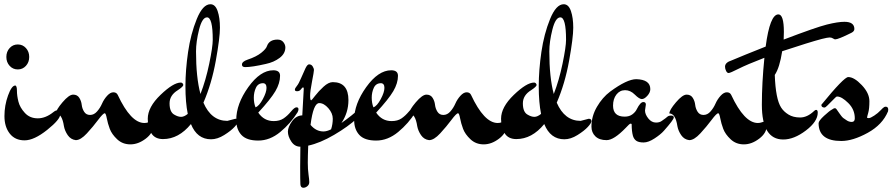

<svg xmlns="http://www.w3.org/2000/svg" viewBox="-20 -622 4216 907"><path d="M25.5 -311Q10 -328 10 -353Q10 -378 25.5 -395Q41 -412 64 -412Q87 -412 102.5 -395Q118 -378 118 -353Q118 -328 102.5 -311Q87 -294 64 -294Q41 -294 25.5 -311ZM233 -93Q243 -101 251 -101Q265 -101 265 -83Q265 -58 203 -8.5Q141 41 96 41Q51 41 26 9Q1 -23 1 -73.5Q1 -124 18 -171Q35 -218 52 -218Q60 -217 60 -193.5Q60 -170 67 -142Q74 -114 97.5 -88.5Q121 -63 158.5 -63Q196 -63 233 -93Z M244 -86Q244 -102 275 -138.5Q306 -175 325.5 -175Q345 -175 354.5 -160Q364 -145 366 -127Q368 -109 377.5 -94Q387 -79 405.5 -79Q424 -79 438.5 -95.5Q453 -112 462 -132.5Q471 -153 486 -169.5Q501 -186 515.5 -186Q530 -186 536 -174Q598 -41 662 -41Q672 -41 680 -44Q688 -47 692 -47Q704 -47 704 -28Q704 6 668.5 33Q633 60 596 60Q559 60 533.5 36Q508 12 498.5 -13.5Q489 -39 484.5 -63Q480 -87 475 -87Q467 -87 443.5 -55.5Q420 -24 390.5 8Q361 40 338 40Q314 37 300 16.5Q286 -4 282 -26Q273 -86 244 -86Z M906 -379Q906 -256 927 -178Q952 -242 968.5 -321.5Q985 -401 985 -434Q985 -540 958 -540Q935 -540 920.5 -482.5Q906 -425 906 -379ZM1054 -51 1092 -61Q1105 -61 1105 -50Q1105 -41 1088 -22.5Q1071 -4 1039 16Q1007 36 977 36Q911 36 882 -36Q824 35 750 35Q712 35 695 7.5Q678 -20 678 -61Q678 -116 738.5 -174Q799 -232 834 -232Q843 -232 846 -221Q846 -213 820 -196Q781 -172 781 -134Q781 -92 804 -80Q821 -70 835.5 -70Q850 -70 867 -84Q856 -138 856 -214.5Q856 -291 868.5 -376.5Q881 -462 909.5 -532Q938 -602 974 -602Q997 -602 1008 -570Q1019 -538 1019 -491Q1019 -444 999.5 -335.5Q980 -227 941 -137Q978 -51 1054 -51Z M1223 -229Q1199 -229 1189 -207.5Q1179 -186 1179 -160.5Q1179 -135 1187 -115Q1204 -121 1221.5 -153.5Q1239 -186 1239 -207Q1239 -228 1223 -229ZM1328 -398Q1328 -369 1301 -348.5Q1274 -328 1236 -320Q1171 -305 1138 -305Q1123 -305 1123 -317Q1123 -331 1149 -340Q1191 -354 1214 -372.5Q1237 -391 1241 -404Q1252 -435 1291 -435Q1309 -435 1318.5 -423Q1328 -411 1328 -398ZM1273 -50Q1301 -50 1319.5 -62.5Q1338 -75 1354.5 -95Q1371 -115 1380.5 -115Q1390 -115 1390 -106Q1390 -100 1386 -92Q1353 -39 1304 1.5Q1255 42 1200 42Q1145 42 1120.5 15.5Q1096 -11 1096 -55Q1096 -131 1153 -210.5Q1210 -290 1271 -290Q1303 -290 1303 -264Q1303 -229 1281 -191.5Q1259 -154 1200 -90Q1227 -50 1273 -50Z M1488 -135Q1460 -135 1447 -32Q1473 -1 1508 -1Q1524 -1 1544 -11Q1552 -35 1552 -61Q1552 -87 1531 -111Q1510 -135 1488 -135ZM1408 -77 1415 -203Q1415 -209 1411.5 -209Q1408 -209 1401.5 -200Q1395 -191 1384 -191Q1373 -191 1373 -198Q1373 -205 1382 -215.5Q1391 -226 1402.5 -253.5Q1414 -281 1423 -299.5Q1432 -318 1440 -318Q1451 -318 1457 -308.5Q1463 -299 1463 -291Q1463 -283 1454 -237Q1445 -191 1445 -169.5Q1445 -148 1450 -148Q1452 -148 1468.5 -169.5Q1485 -191 1508.5 -212.5Q1532 -234 1552 -234Q1626 -234 1626 -149Q1626 -90 1593 -41Q1643 -76 1684 -114L1698 -127Q1710 -127 1710 -120Q1710 -103 1667.5 -63.5Q1625 -24 1558.5 15Q1492 54 1436 66Q1434 116 1434 147Q1434 178 1437.5 202.5Q1441 227 1441 238.5Q1441 250 1432 257.5Q1423 265 1413 265Q1400 265 1399 248Q1398 231 1398 165Q1398 99 1399 71Q1372 71 1356 46.5Q1340 22 1340 0Q1340 -22 1359.5 -49Q1379 -76 1408 -77Z M1780 -229Q1756 -229 1746 -207.5Q1736 -186 1736 -160.5Q1736 -135 1744 -115Q1761 -121 1778.5 -153.5Q1796 -186 1796 -207Q1796 -228 1780 -229ZM1830 -50Q1858 -50 1876.5 -62.5Q1895 -75 1911.5 -95Q1928 -115 1937.5 -115Q1947 -115 1947 -106Q1947 -100 1943 -92Q1910 -39 1861 1.5Q1812 42 1757 42Q1702 42 1677.5 15.5Q1653 -11 1653 -55Q1653 -131 1710 -210.5Q1767 -290 1828 -290Q1860 -290 1860 -264Q1860 -229 1838 -191.5Q1816 -154 1757 -90Q1784 -50 1830 -50Z M1913 -86Q1913 -102 1944 -138.5Q1975 -175 1994.5 -175Q2014 -175 2023.5 -160Q2033 -145 2035 -127Q2037 -109 2046.5 -94Q2056 -79 2074.5 -79Q2093 -79 2107.5 -95.5Q2122 -112 2131 -132.5Q2140 -153 2155 -169.5Q2170 -186 2184.5 -186Q2199 -186 2205 -174Q2267 -41 2331 -41Q2341 -41 2349 -44Q2357 -47 2361 -47Q2373 -47 2373 -28Q2373 6 2337.5 33Q2302 60 2265 60Q2228 60 2202.5 36Q2177 12 2167.5 -13.5Q2158 -39 2153.5 -63Q2149 -87 2144 -87Q2136 -87 2112.5 -55.5Q2089 -24 2059.5 8Q2030 40 2007 40Q1983 37 1969 16.5Q1955 -4 1951 -26Q1942 -86 1913 -86Z M2575 -379Q2575 -256 2596 -178Q2621 -242 2637.5 -321.5Q2654 -401 2654 -434Q2654 -540 2627 -540Q2604 -540 2589.5 -482.5Q2575 -425 2575 -379ZM2723 -51 2761 -61Q2774 -61 2774 -50Q2774 -41 2757 -22.5Q2740 -4 2708 16Q2676 36 2646 36Q2580 36 2551 -36Q2493 35 2419 35Q2381 35 2364 7.5Q2347 -20 2347 -61Q2347 -116 2407.5 -174Q2468 -232 2503 -232Q2512 -232 2515 -221Q2515 -213 2489 -196Q2450 -172 2450 -134Q2450 -92 2473 -80Q2490 -70 2504.5 -70Q2519 -70 2536 -84Q2525 -138 2525 -214.5Q2525 -291 2537.5 -376.5Q2550 -462 2578.5 -532Q2607 -602 2643 -602Q2666 -602 2677 -570Q2688 -538 2688 -491Q2688 -444 2668.5 -335.5Q2649 -227 2610 -137Q2647 -51 2723 -51Z M3031 -128 3027 -100Q3027 -82 3042.5 -62.5Q3058 -43 3079 -43Q3095 -43 3105 -50Q3127 -65 3132.5 -70.5Q3138 -76 3150.5 -76Q3163 -76 3163 -67Q3163 -57 3116 -4Q3101 13 3072 32Q3043 51 3020.5 51Q2998 51 2986.5 43.5Q2975 36 2970 20Q2964 -2 2964 -34Q2964 -38 2959 -38Q2954 -38 2936 -18Q2880 40 2845.5 40Q2811 40 2792.5 22Q2774 4 2774 -24Q2774 -73 2800 -117.5Q2826 -162 2862 -189Q2942 -248 2986 -248Q3052 -246 3052 -201Q3052 -185 3038 -169.5Q3024 -154 3012 -154Q3000 -154 2979 -175Q2958 -196 2933 -196Q2908 -196 2892 -175.5Q2876 -155 2876 -123Q2876 -71 2931 -71Q2953 -71 2967.5 -82Q2982 -93 2988 -106Q3005 -140 3019 -140Q3031 -140 3031 -128Z M3142 -86Q3142 -102 3173 -138.5Q3204 -175 3223.5 -175Q3243 -175 3252.5 -160Q3262 -145 3264 -127Q3266 -109 3275.5 -94Q3285 -79 3303.5 -79Q3322 -79 3336.5 -95.5Q3351 -112 3360 -132.5Q3369 -153 3384 -169.5Q3399 -186 3413.5 -186Q3428 -186 3434 -174Q3496 -41 3560 -41Q3570 -41 3578 -44Q3586 -47 3590 -47Q3602 -47 3602 -28Q3602 6 3566.5 33Q3531 60 3494 60Q3457 60 3431.5 36Q3406 12 3396.5 -13.5Q3387 -39 3382.5 -63Q3378 -87 3373 -87Q3365 -87 3341.5 -55.5Q3318 -24 3288.5 8Q3259 40 3236 40Q3212 37 3198 16.5Q3184 -4 3180 -26Q3171 -86 3142 -86Z M3405 -307Q3405 -327 3437 -337Q3486 -358 3597 -402Q3617 -554 3657 -554Q3683 -554 3683 -471Q3683 -447 3682 -435Q3834 -493 3886 -506Q3938 -519 3969 -519Q4016 -519 4016 -485Q4016 -474 4002 -467Q3940 -436 3925 -436Q3922 -436 3915 -440.5Q3908 -445 3899 -445Q3890 -445 3862 -438Q3805 -423 3675 -380Q3663 -302 3640 -268Q3644 -154 3670 -114Q3682 -95 3704.5 -81Q3727 -67 3760 -67Q3793 -67 3825 -97Q3831 -103 3835 -103Q3843 -103 3843 -90Q3843 -48 3787 -5.5Q3731 37 3680 37Q3579 37 3579 -127Q3579 -230 3591 -349Q3508 -317 3468.5 -297Q3429 -277 3422 -277Q3415 -277 3410 -287Q3405 -297 3405 -307Z M4139 -100 4150 -111Q4157 -118 4164 -118Q4176 -118 4176 -104Q4176 -99 4175 -96Q4149 -33 4079 5.5Q4009 44 3954 44Q3847 44 3847 -40Q3847 -51 3873 -75Q3899 -99 3911 -105Q3919 -111 3923.5 -111Q3928 -111 3931 -107Q3934 -103 3938 -97Q3942 -91 3945 -87Q3948 -83 3953 -76Q3958 -69 3963.5 -64.5Q3969 -60 3976 -56Q3989 -46 4003.5 -46Q4018 -46 4018 -63Q4018 -105 3987 -135.5Q3956 -166 3935 -166Q3930 -166 3925 -160L3888 -123Q3879 -114 3875 -114Q3860 -114 3860 -127Q3967 -258 3987 -258Q4015 -258 4051 -220Q4087 -182 4087 -144Q4087 -108 4081.5 -89Q4076 -70 4076 -67Q4076 -64 4084 -64Q4092 -64 4110 -76Q4128 -88 4139 -100Z"/></svg>

Font: Dr Sugiyama
Style: Regular
Weight: 400
Designer: Alejandro Paul
Foundry: Alejandro Paul
Version: Version 1.000